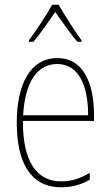

<svg xmlns="http://www.w3.org/2000/svg" viewBox="-20 -783 468 813"><path d="M228 -763H201C177 -720 129 -647 103 -613V-606H121C151 -640 188 -695 214 -732C242 -693 277 -641 308 -606H325V-613C305 -638 254 -718 228 -763ZM223 -537C106 -537 51 -423 51 -263C51 -97 108 10 239 10C287 10 325 -2 360 -22V-51C317 -26 282 -15 239 -15C131 -15 76 -106 77 -271H378V-298C378 -424 337 -537 223 -537ZM223 -512C314 -512 354 -417 353 -295H78C86 -440 140 -512 223 -512Z"/></svg>

Font: Noto Sans Devanagari Condensed Thin
Style: Regular
Weight: 100
Width: 3
Designer: Jelle Bosma - Monotype Design Team
Foundry: Monotype Imaging Inc.
Version: Version 2.004